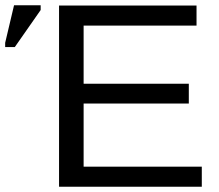

<svg xmlns="http://www.w3.org/2000/svg" viewBox="-25 -709 830 729"><path d="M199.2 0V-688H721.2V-611.8H292.5V-391.1H691.9V-315.9H292.5V-76.2H741.2V0ZM-5.4 -530.3V-546.4L28.3 -689H129.4V-670.9L31.2 -530.3Z"/></svg>

Font: Liberation Sans
Style: Regular
Weight: 400
Designer: Steve Matteson
Foundry: Ascender Corporation
Version: Version 2.00.1